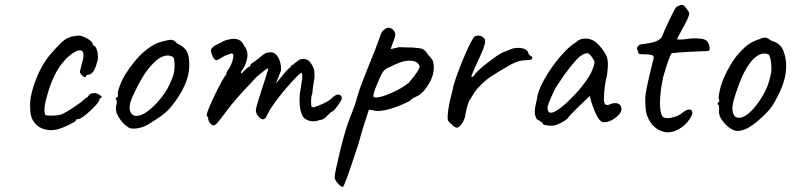

<svg xmlns="http://www.w3.org/2000/svg" viewBox="-20 -539 3222 782"><path d="M188 -9Q151 -9 127 -32Q103 -55 103 -96Q99 -140 122.5 -205Q146 -270 182 -314Q207 -343 225 -361Q243 -379 258 -385Q279 -394 305 -394Q323 -390 340.5 -379Q358 -368 358 -357L363 -352Q369 -352 374 -337.5Q379 -323 379 -306Q379 -292 374 -282Q370 -263 360.5 -249Q351 -235 342 -235Q331 -235 331 -229Q331 -225 327 -225Q322 -225 315 -231Q308 -237 305 -245Q305 -248 309 -262Q313 -276 317 -293Q320 -305 320 -314Q320 -334 305 -334Q297 -334 289 -330Q249 -308 218 -260Q187 -212 166 -128Q161 -106 161 -93Q161 -83 162.5 -77Q164 -71 166 -70Q171 -68 187 -68Q224 -68 239 -77Q271 -94 310 -123Q314 -126 322 -133.5Q330 -141 337 -144Q344 -155 350 -157.5Q356 -160 369 -160Q382 -156 390 -149.5Q398 -143 390 -139Q387 -139 386 -137Q385 -135 385 -134Q387 -129 369 -109Q351 -89 329 -71.5Q307 -54 299 -54Q295 -54 292 -53Q289 -52 289 -48Q289 -44 258.5 -29.5Q228 -15 209 -11Q195 -9 188 -9Z M485 -34Q452 -69 452 -98Q452 -105 453 -108Q456 -115 455.5 -122Q455 -129 455 -131Q451 -135 451 -136.5Q451 -138 453 -139.5Q455 -141 456 -143Q462 -143 460 -154Q458 -162 468 -189.5Q478 -217 493 -240Q504 -258 525.5 -285Q547 -312 564 -326Q588 -347 607 -357Q626 -367 649 -372Q669 -377 676 -377Q683 -377 688.5 -373.5Q694 -370 703 -361Q730 -349 740.5 -330.5Q751 -312 751 -273Q751 -208 698 -132Q675 -99 655 -81.5Q635 -64 602 -44Q581 -29 563.5 -22.5Q546 -16 524 -15Q512 -15 505 -19Q498 -23 485 -34ZM686 -233Q691 -250 691 -274Q691 -304 683 -308Q673 -313 663 -313Q641 -313 617 -293Q588 -268 565 -231.5Q542 -195 518 -141Q508 -120 508 -100Q508 -85 515.5 -76Q523 -67 536 -67Q569 -67 620 -121Q644 -148 658.5 -172Q673 -196 686 -233Z M828 -57Q828 -65 823 -65Q817 -71 846 -133.5Q875 -196 896 -229Q900 -232 902 -237.5Q904 -243 902 -243Q904 -246 908 -253Q912 -260 916 -265Q933 -298 930 -318Q926 -322 921.5 -321Q917 -320 916 -319Q914 -318 905.5 -315.5Q897 -313 891 -309Q868 -294 862 -294Q856 -294 851.5 -300Q847 -306 842 -320Q839 -329 839 -333Q839 -340 847 -347Q853 -353 861.5 -356.5Q870 -360 873 -362Q894 -374 903 -376Q921 -381 932 -381Q962 -381 974 -353Q988 -336 988 -314Q988 -295 974 -265L964 -250Q961 -244 961 -242Q961 -240 962 -240Q966 -240 971 -247Q976 -252 984 -259.5Q992 -267 995 -267Q996 -267 998 -268.5Q1000 -270 1000 -276L1010 -285Q1014 -285 1034 -302L1053 -317Q1064 -325 1073 -325Q1076 -326 1082 -326Q1101 -326 1113 -305.5Q1125 -285 1125 -253L1104 -199L1140 -243Q1149 -254 1164 -267Q1166 -273 1169.5 -274.5Q1173 -276 1174 -276Q1175 -276 1176.5 -277Q1178 -278 1178 -280Q1182 -283 1188.5 -287.5Q1195 -292 1197 -295Q1206 -299 1217 -299Q1238 -299 1252 -272Q1258 -261 1259.5 -252.5Q1261 -244 1261 -224Q1257 -202 1254 -178Q1254 -174 1252 -158Q1247 -147 1247 -124Q1247 -110 1248.5 -106Q1250 -102 1256 -102Q1271 -105 1295.5 -116.5Q1320 -128 1331 -139Q1346 -154 1358 -154Q1369 -154 1372 -142Q1375 -136 1356.5 -110Q1338 -84 1331 -84Q1329 -84 1323.5 -78Q1318 -72 1315 -70Q1298 -51 1287 -51Q1283 -51 1276.5 -48.5Q1270 -46 1265 -46Q1263 -45 1255 -45Q1240 -45 1226 -53Q1212 -61 1208 -77Q1200 -97 1200 -133Q1200 -142 1202 -162L1207 -193Q1209 -212 1211 -216V-225Q1211 -242 1208 -242Q1200 -242 1155 -190.5Q1110 -139 1086 -102Q1079 -93 1070.5 -75.5Q1062 -58 1060 -57Q1056 -53 1051 -53Q1045 -53 1038 -59Q1031 -65 1026 -74Q1022 -84 1022 -89Q1022 -96 1028 -116.5Q1034 -137 1045 -171Q1056 -204 1063.5 -228Q1071 -252 1073 -260Q1073 -267 1023 -224Q1013 -212 1000 -199Q977 -175 948.5 -143Q920 -111 899 -82Q877 -52 866.5 -40Q856 -28 849 -28Q844 -28 836 -37Q828 -47 828 -57Z M1343 183Q1343 168 1363 84.5Q1383 1 1402 -51Q1403 -55 1415 -84Q1427 -113 1438 -154Q1446 -183 1480 -267L1509 -339L1532 -402Q1535 -410 1542.5 -416.5Q1550 -423 1556 -425Q1558 -426 1563 -426Q1577 -426 1587 -410Q1590 -404 1590 -398Q1590 -388 1578 -359L1571 -339L1607 -347Q1621 -347 1630 -346Q1666 -346 1675 -344Q1697 -343 1706.5 -336Q1716 -329 1725 -314Q1743 -297 1745 -284Q1747 -272 1747 -265Q1747 -233 1728 -199.5Q1709 -166 1683 -149Q1673 -145 1666 -141Q1659 -137 1657 -136Q1655 -128 1611.5 -110.5Q1568 -93 1540 -89Q1530 -87 1517 -87Q1506 -87 1500 -90Q1488 -92 1484.5 -92Q1481 -92 1481 -88Q1456 -14 1440 47Q1405 153 1393 185.5Q1381 218 1376 223Q1365 219 1354 205.5Q1343 192 1343 183ZM1512 -142Q1533 -142 1576.5 -161.5Q1620 -181 1645 -202Q1666 -227 1677.5 -243.5Q1689 -260 1689 -269Q1689 -273 1685 -277Q1675 -292 1649 -292Q1616 -292 1570 -267Q1550 -260 1541.5 -248.5Q1533 -237 1526 -220Q1519 -203 1515 -194Q1499 -156 1501 -146Q1502 -142 1512 -142Z M1803 -61Q1803 -70 1804 -76Q1807 -110 1819 -155L1824 -175Q1827 -200 1859 -280Q1891 -360 1911 -389Q1919 -394 1928 -394Q1941 -394 1950 -385Q1956 -381 1956 -370Q1956 -360 1948.5 -340.5Q1941 -321 1923 -283Q1919 -275 1909.5 -253Q1900 -231 1900 -227Q1900 -225 1901 -225Q1903 -225 1905 -226.5Q1907 -228 1909 -229Q1920 -248 1962.5 -281Q2005 -314 2021 -322Q2028 -326 2039 -330Q2050 -334 2054 -336Q2070 -344 2092 -344Q2106 -344 2116.5 -339.5Q2127 -335 2131 -326Q2132 -319 2136.5 -315Q2141 -311 2143 -310Q2146 -310 2147 -307.5Q2148 -305 2148 -304Q2148 -297 2140 -295.5Q2132 -294 2111 -293Q2100 -292 2088 -288Q2076 -284 2064 -278Q2008 -246 1980.5 -228Q1953 -210 1925 -179Q1914 -167 1896 -136Q1889 -129 1881.5 -99.5Q1874 -70 1874 -63Q1873 -60 1870 -51.5Q1867 -43 1861 -35Q1849 -19 1841 -19Q1832 -19 1817 -35Q1809 -41 1806 -46Q1803 -51 1803 -61Z M2225 -27Q2212 -27 2201 -29.5Q2190 -32 2190 -36Q2190 -39 2189 -40Q2188 -41 2185 -41Q2184 -42 2179 -46Q2174 -50 2167 -53Q2158 -67 2158 -83Q2158 -100 2167 -136Q2170 -168 2197 -216Q2224 -264 2260.5 -307Q2297 -350 2326 -367Q2341 -382 2364 -382Q2382 -382 2398 -373Q2412 -365 2427.5 -346Q2443 -327 2452 -307Q2456 -292 2456 -278Q2456 -263 2452 -231Q2447 -213 2443.5 -187Q2440 -161 2440 -142Q2438 -128 2442 -119.5Q2446 -111 2453 -111Q2458 -111 2464 -114Q2474 -119 2486 -119Q2497 -119 2504 -113Q2511 -107 2511 -95Q2511 -77 2486.5 -59Q2462 -41 2440 -41Q2425 -41 2412.5 -64.5Q2400 -88 2388 -125L2382 -148L2339 -107L2316 -84Q2300 -68 2298 -65Q2287 -46 2243 -29Q2233 -27 2225 -27ZM2363 -204Q2394 -245 2402 -285Q2398 -297 2389 -309Q2380 -321 2373 -322Q2353 -322 2331 -299Q2309 -276 2279 -235L2246 -186Q2240 -178 2225 -143.5Q2210 -109 2210 -102Q2210 -80 2223 -80Q2233 -80 2246 -88Q2270 -102 2305 -137Q2340 -172 2363 -204Z M2637 -30Q2619 -54 2613.5 -74.5Q2608 -95 2608 -140Q2608 -164 2635 -272Q2633 -265 2642 -301Q2645 -312 2634 -315Q2623 -318 2603 -318Q2586 -318 2583 -320Q2580 -321 2579.5 -323Q2579 -325 2579 -326Q2579 -331 2575 -338Q2574 -339 2574 -341Q2574 -346 2579.5 -352Q2585 -358 2593 -359Q2598 -360 2616 -362Q2634 -364 2650 -370Q2666 -376 2675 -387Q2688 -420 2708 -461.5Q2728 -503 2735 -511Q2751 -519 2757 -519Q2763 -519 2767 -515Q2771 -511 2778 -501Q2779 -499 2783 -494Q2787 -489 2787 -484Q2787 -476 2779.5 -460Q2772 -444 2750 -404L2737 -379Q2740 -378 2751 -378Q2762 -378 2769 -379Q2791 -383 2810 -383Q2820 -383 2824 -382Q2847 -382 2857.5 -373.5Q2868 -365 2870 -345Q2872 -334 2866 -332Q2860 -330 2832 -330Q2716 -325 2715 -321Q2711 -318 2700 -286Q2689 -254 2681 -225Q2668 -165 2668 -119Q2668 -77 2680 -63Q2685 -58 2699 -58Q2713 -58 2729.5 -63.5Q2746 -69 2757 -78Q2775 -93 2787 -93Q2793 -93 2796.5 -89.5Q2800 -86 2800 -81Q2800 -70 2788 -53Q2773 -30 2748 -15Q2723 0 2700 0Q2689 0 2684 -2Q2670 -6 2661 -11Q2652 -16 2637 -30Z M2950 -19Q2907 -54 2908 -88Q2909 -91 2909 -97Q2909 -103 2908 -106.5Q2907 -110 2907 -111Q2903 -114 2902.5 -115.5Q2902 -117 2903.5 -119Q2905 -121 2906 -123Q2910 -124 2910 -127Q2910 -130 2908 -134Q2905 -142 2911.5 -170.5Q2918 -199 2929 -224Q2937 -243 2954.5 -273Q2972 -303 2987 -319Q3008 -343 3025.5 -356Q3043 -369 3066 -377Q3087 -386 3095 -386Q3105 -386 3120 -374Q3144 -367 3156.5 -354.5Q3169 -342 3176 -316Q3182 -295 3182 -269Q3182 -213 3147 -146Q3129 -110 3112 -90.5Q3095 -71 3065 -45Q3044 -28 3028.5 -19Q3013 -10 2991 -6Q2979 -5 2971.5 -7.5Q2964 -10 2950 -19ZM3121 -245Q3122 -249 3122 -261Q3122 -281 3118 -299Q3114 -317 3108 -318Q3100 -321 3093 -321Q3070 -321 3044 -294Q3020 -266 3002.5 -226.5Q2985 -187 2968 -130Q2963 -110 2963 -98Q2963 -80 2970 -69.5Q2977 -59 2990 -59Q3006 -59 3027 -75.5Q3048 -92 3071 -125Q3092 -156 3103 -181.5Q3114 -207 3121 -245Z"/></svg>

Font: Caveat
Style: Regular
Weight: 400
Designer: Pablo Impallari
Foundry: Pablo Impallari
Version: Version 1.500; ttfautohint (v1.6)